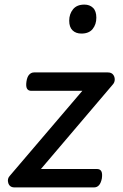

<svg xmlns="http://www.w3.org/2000/svg" viewBox="-20 -815 535 835"><path d="M43 0Q22 0 16 -19Q10 -38 24 -52L338 -420H116Q103 -420 97.5 -429.5Q92 -439 95 -460Q98 -481 107 -490.5Q116 -500 128 -500H449Q464 -500 471.5 -491Q479 -482 479 -469.5Q479 -457 471 -448L158 -80H402Q415 -80 420.5 -70.5Q426 -61 423 -39Q419 -19 410.5 -9.5Q402 0 389 0ZM334 -669Q310 -669 295.5 -683Q281 -697 281 -725Q281 -754 297.5 -774.5Q314 -795 347 -795Q370 -795 384.5 -781Q399 -767 399 -738Q399 -709 383 -689Q367 -669 334 -669Z"/></svg>

Font: Playwrite DE VA
Style: Regular
Weight: 400
Designer: Veronika Burian, José Scaglione
Foundry: TypeTogether
Version: Version 1.002